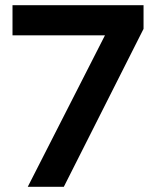

<svg xmlns="http://www.w3.org/2000/svg" viewBox="-20 -717 600 737"><path d="M86.6 0 407.4 -629.4 442.4 -581.4H28V-697H531V-606.2L225 0Z"/></svg>

Font: Hanken Grotesk
Style: Regular
Weight: 400
Designer: Alfredo Marco Pradil
Foundry: Hanken Design Co.
Version: Version 3.013